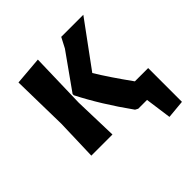

<svg xmlns="http://www.w3.org/2000/svg" viewBox="-159 -596 848 848"><g transform="rotate(-45 264.5 -172.0)"><path d="M64 0 70 -192 65 -456 197 -467 190 -205 196 0ZM357 0 344 -7Q255 -131 198 -243V-251L316 -417L341 -465H479L325 -255Q365 -189 432 -96H515V115L429 123L412 0Z"/></g></svg>

Font: Alegreya Sans
Style: Bold
Weight: 700
Designer: Juan Pablo del Peral
Foundry: Huerta Tipografica
Version: Version 2.007